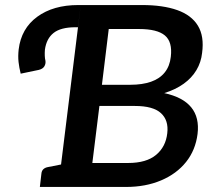

<svg xmlns="http://www.w3.org/2000/svg" viewBox="-20 -741 837 761"><path d="M211 0 300 -721H543Q626 -721 682.5 -701Q739 -681 764.5 -639Q790 -597 781 -531Q777 -494 758.5 -463Q740 -432 708 -409Q676 -386 631 -372Q705 -356 738 -315.5Q771 -275 763 -210Q755 -146 717.5 -99Q680 -52 618.5 -26Q557 0 479 0ZM346 -95H488Q560 -95 598.5 -127Q637 -159 643 -213Q649 -264 618 -292.5Q587 -321 515 -321H374ZM384 -405H497Q544 -405 578.5 -417Q613 -429 633 -454Q653 -479 657 -516Q664 -575 633.5 -600.5Q603 -626 531 -626H411ZM138 0 144 -52Q145 -64 152 -70.5Q159 -77 171 -79L237 -92L238 0ZM62 -449Q56 -473 53.5 -495.5Q51 -518 54 -545Q64 -628 127.5 -674.5Q191 -721 290 -721H300L289 -633H279Q221 -633 192.5 -610.5Q164 -588 158 -544Q157 -531 157.5 -519.5Q158 -508 160 -501Q162 -489 156 -478.5Q150 -468 134 -464Z"/></svg>

Font: Aleo SemiBold
Style: Italic
Weight: 600
Italic angle: -7°
Designer: Alessio Laiso
Foundry: Alessio Laiso
Version: Version 2.001;gftools[0.9.29]